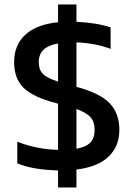

<svg xmlns="http://www.w3.org/2000/svg" viewBox="-20 -750 595 856"><path d="M238.8 85.9V9.8Q123 6.8 57.1 -22V-118.2Q146.5 -83.5 238.8 -82V-288.1Q234.9 -288.1 231 -290Q127.4 -316.9 85.2 -358.4Q43 -399.9 43 -473.1Q43 -549.3 92.8 -595.2Q142.6 -641.1 238.8 -650.9V-730H320.8V-652.8Q412.1 -648.4 473.1 -627.9V-532.2Q403.8 -558.1 320.8 -561V-362.8Q427.7 -334 470 -288.6Q512.2 -243.2 512.2 -171.9Q512.2 -97.2 463.6 -51.3Q415 -5.4 320.8 5.9V85.9ZM238.8 -386.2V-556.2Q196.3 -548.8 174.6 -528.8Q152.8 -508.8 152.8 -473.1Q152.8 -439.5 171.1 -420.7Q189.5 -401.9 238.8 -386.2ZM320.8 -86.9Q362.3 -93.8 382.1 -113.8Q401.9 -133.8 401.9 -171.9Q401.9 -206.5 383.8 -227.1Q365.7 -247.6 320.8 -264.2Z"/></svg>

Font: Kanit
Style: Regular
Weight: 400
Designer: Katatrad Team
Foundry: CadsonDemak
Version: Version 1.000;PS 001.000;hotconv 1.0.88;makeotf.lib2.5.64775